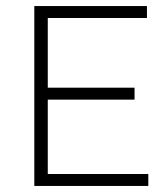

<svg xmlns="http://www.w3.org/2000/svg" viewBox="-20 -615 546 635"><path d="M93.5 0V-595H466V-555.5H138V-39.5H470.5V0ZM123.5 -285.5V-325H425V-285.5Z"/></svg>

Font: Encode Sans SC Condensed Thin ExtraLight
Style: Regular
Weight: 250
Version: Version 3.002